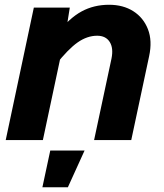

<svg xmlns="http://www.w3.org/2000/svg" viewBox="-20 -588 690 806"><path d="M375 0 448 -342Q457 -386 440.5 -412Q424 -438 388 -438Q346 -438 306 -410Q266 -382 214 -316L220 -447Q271 -512 322.5 -540Q374 -568 438 -568Q497 -568 539.5 -541Q582 -514 601 -465.5Q620 -417 606 -352L531 0ZM4 0 122 -556H273L257 -456L160 0ZM158 198 191 44H335L265 198Z"/></svg>

Font: Azeret Mono Thin
Style: Bold Italic
Weight: 700
Italic angle: -12°
Version: Version 1.002